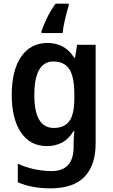

<svg xmlns="http://www.w3.org/2000/svg" viewBox="-20 -837 615 1046"><path d="M239 -603Q284 -603 320.5 -584Q357 -565 384 -523H389L400 -593H501V-55Q501 64 440 126.5Q379 189 255 189Q204 189 160.5 181Q117 173 77 156V55Q121 75 168 85Q215 95 261 95Q320 95 350.5 62.5Q381 30 381 -38V-51Q381 -68 382 -88Q383 -108 385 -123H381Q354 -79 317.5 -60Q281 -41 236 -41Q145 -41 94.5 -115Q44 -189 44 -320Q44 -454 95.5 -528.5Q147 -603 239 -603ZM271 -502Q167 -502 167 -319Q167 -140 273 -140Q330 -140 357.5 -177Q385 -214 385 -301V-322Q385 -419 357.5 -460.5Q330 -502 271 -502ZM354 -805Q344 -774 334 -731Q324 -688 321 -657H206V-667Q217 -700 237 -741Q257 -782 283 -817H354Z"/></svg>

Font: Noto Sans Tamil UI SemiCondensed SemiBold
Style: Regular
Weight: 600
Width: 4
Designer: Jelle Bosma - Monotype Design Team
Foundry: Monotype Imaging Inc.
Version: Version 2.004; ttfautohint (v1.8.4.7-5d5b)